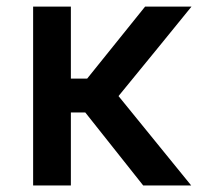

<svg xmlns="http://www.w3.org/2000/svg" viewBox="-20 -566 685 586"><path d="M196.3 -545.9Q196.3 -409.2 196.3 0Q167 0 81.1 0Q81.1 -136.7 81.1 -545.9Q109.4 -545.9 196.3 -545.9ZM564.5 -545.9Q499 -464.8 300.8 -222.7Q266.6 -222.7 165 -222.7Q161.1 -249 149.4 -326.2Q172.9 -326.2 246.1 -326.2Q290 -380.9 422.9 -545.9Q458 -545.9 564.5 -545.9ZM417 0Q371.1 -57.6 233.4 -231.4Q254.9 -249 317.4 -302.7Q378.9 -227.5 563.5 0Q526.4 0 417 0Z"/></svg>

Font: DeepSea
Style: Medium
Weight: 500
Designer: Stem
Version: Version 3.019;git-0a5106e0b